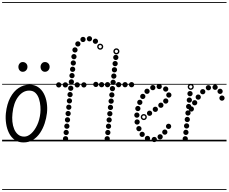

<svg xmlns="http://www.w3.org/2000/svg" viewBox="-25 -1349 2182 1832"><path d="M199 10Q150 10 115.8 -14.2Q81.5 -38.5 61.2 -79Q41 -119.5 33.5 -169Q26 -218.5 31 -268.5Q40.5 -356.5 72.8 -417.2Q105 -478 152.8 -509.5Q200.5 -541 256 -541Q304.5 -541 338.5 -518Q372.5 -495 393 -456.2Q413.5 -417.5 421 -369.2Q428.5 -321 423 -270.5Q417.5 -221.5 401.2 -172Q385 -122.5 357.5 -81.2Q330 -40 290.5 -15Q251 10 199 10ZM94 -266.5Q89.5 -227 93.2 -188Q97 -149 110.5 -116.8Q124 -84.5 147.8 -65Q171.5 -45.5 206.5 -45.5Q240 -45.5 272.8 -75Q305.5 -104.5 329.5 -155.5Q353.5 -206.5 360 -271Q363 -298.5 360.5 -334.8Q358 -371 347.2 -405.2Q336.5 -439.5 313.8 -462Q291 -484.5 253.5 -484.5Q193.5 -484.5 148.8 -426Q104 -367.5 94 -266.5ZM199 10Q150 10 115.8 -14.2Q81.5 -38.5 61.2 -79Q41 -119.5 33.5 -169Q26 -218.5 31 -268.5Q40.5 -356.5 72.8 -417.2Q105 -478 152.8 -509.5Q200.5 -541 256 -541Q304.5 -541 338.5 -518Q372.5 -495 393 -456.2Q413.5 -417.5 421 -369.2Q428.5 -321 423 -270.5Q417.5 -221.5 401.2 -172Q385 -122.5 357.5 -81.2Q330 -40 290.5 -15Q251 10 199 10ZM94 -266.5Q89.5 -227 93.2 -188Q97 -149 110.5 -116.8Q124 -84.5 147.8 -65Q171.5 -45.5 206.5 -45.5Q240 -45.5 272.8 -75Q305.5 -104.5 329.5 -155.5Q353.5 -206.5 360 -271Q363 -298.5 360.5 -334.8Q358 -371 347.2 -405.2Q336.5 -439.5 313.8 -462Q291 -484.5 253.5 -484.5Q193.5 -484.5 148.8 -426Q104 -367.5 94 -266.5ZM404 -664Q385.5 -664 373.8 -677.5Q362 -691 362 -711Q362 -729 373.5 -743Q385 -757 404 -757Q422.5 -757 435.5 -744.2Q448.5 -731.5 448.5 -711Q448.5 -691.5 435.8 -677.8Q423 -664 404 -664ZM192 -664Q174 -664 162.2 -677.5Q150.5 -691 150.5 -711Q150.5 -729 162 -743Q173.5 -757 192 -757Q211 -757 224 -744.2Q237 -731.5 237 -711Q237 -691.5 224.2 -677.8Q211.5 -664 192 -664ZM-5 455H505.5V463H-5ZM-5 -16H505.5V0H-5ZM-5 -549H505.5V-541H-5ZM-5 -1329H505.5V-1321H-5Z M885.5 -930.5Q875 -930.5 867.8 -937.8Q860.5 -945 860.5 -955.5Q860.5 -966 867.8 -973.2Q875 -980.5 885.5 -980.5Q896 -980.5 903.2 -973.2Q910.5 -966 910.5 -955.5Q910.5 -945 903.2 -937.8Q896 -930.5 885.5 -930.5ZM828.5 -954Q818 -954 810.8 -961.2Q803.5 -968.5 803.5 -979Q803.5 -989.5 810.8 -996.8Q818 -1004 828.5 -1004Q839 -1004 846.2 -996.8Q853.5 -989.5 853.5 -979Q853.5 -968.5 846.2 -961.2Q839 -954 828.5 -954ZM767 -947.5Q756.5 -947.5 749.2 -954.8Q742 -962 742 -972.5Q742 -983 749.2 -990.2Q756.5 -997.5 767 -997.5Q777.5 -997.5 784.8 -990.2Q792 -983 792 -972.5Q792 -962 784.8 -954.8Q777.5 -947.5 767 -947.5ZM718 -905Q707.5 -905 700.2 -912.2Q693 -919.5 693 -930Q693 -940.5 700.2 -947.8Q707.5 -955 718 -955Q728.5 -955 735.8 -947.8Q743 -940.5 743 -930Q743 -919.5 735.8 -912.2Q728.5 -905 718 -905ZM690.5 -847.5Q680 -847.5 672.8 -854.8Q665.5 -862 665.5 -872.5Q665.5 -883 672.8 -890.2Q680 -897.5 690.5 -897.5Q701 -897.5 708.2 -890.2Q715.5 -883 715.5 -872.5Q715.5 -862 708.2 -854.8Q701 -847.5 690.5 -847.5ZM680.5 -783.5Q670 -783.5 662.8 -790.8Q655.5 -798 655.5 -808.5Q655.5 -819 662.8 -826.2Q670 -833.5 680.5 -833.5Q691 -833.5 698.2 -826.2Q705.5 -819 705.5 -808.5Q705.5 -798 698.2 -790.8Q691 -783.5 680.5 -783.5ZM674.5 -723Q664 -723 656.8 -730.2Q649.5 -737.5 649.5 -748Q649.5 -758.5 656.8 -765.8Q664 -773 674.5 -773Q685 -773 692.2 -765.8Q699.5 -758.5 699.5 -748Q699.5 -737.5 692.2 -730.2Q685 -723 674.5 -723ZM668 -663Q657.5 -663 650.2 -670.2Q643 -677.5 643 -688Q643 -698.5 650.2 -705.8Q657.5 -713 668 -713Q678.5 -713 685.8 -705.8Q693 -698.5 693 -688Q693 -677.5 685.8 -670.2Q678.5 -663 668 -663ZM662 -602.5Q651.5 -602.5 644.2 -609.8Q637 -617 637 -627.5Q637 -638 644.2 -645.2Q651.5 -652.5 662 -652.5Q672.5 -652.5 679.8 -645.2Q687 -638 687 -627.5Q687 -617 679.8 -609.8Q672.5 -602.5 662 -602.5ZM656 -542.5Q645.5 -542.5 638.2 -549.8Q631 -557 631 -567.5Q631 -578 638.2 -585.2Q645.5 -592.5 656 -592.5Q666.5 -592.5 673.8 -585.2Q681 -578 681 -567.5Q681 -557 673.8 -549.8Q666.5 -542.5 656 -542.5ZM650 -482Q639.5 -482 632.2 -489.2Q625 -496.5 625 -507Q625 -517.5 632.2 -524.8Q639.5 -532 650 -532Q660.5 -532 667.8 -524.8Q675 -517.5 675 -507Q675 -496.5 667.8 -489.2Q660.5 -482 650 -482ZM643.5 -421.5Q633 -421.5 625.8 -428.8Q618.5 -436 618.5 -446.5Q618.5 -457 625.8 -464.2Q633 -471.5 643.5 -471.5Q654 -471.5 661.2 -464.2Q668.5 -457 668.5 -446.5Q668.5 -436 661.2 -428.8Q654 -421.5 643.5 -421.5ZM637.5 -361.5Q627 -361.5 619.8 -368.8Q612.5 -376 612.5 -386.5Q612.5 -397 619.8 -404.2Q627 -411.5 637.5 -411.5Q648 -411.5 655.2 -404.2Q662.5 -397 662.5 -386.5Q662.5 -376 655.2 -368.8Q648 -361.5 637.5 -361.5ZM631.5 -301Q621 -301 613.8 -308.2Q606.5 -315.5 606.5 -326Q606.5 -336.5 613.8 -343.8Q621 -351 631.5 -351Q642 -351 649.2 -343.8Q656.5 -336.5 656.5 -326Q656.5 -315.5 649.2 -308.2Q642 -301 631.5 -301ZM625 -240.5Q614.5 -240.5 607.2 -247.8Q600 -255 600 -265.5Q600 -276 607.2 -283.2Q614.5 -290.5 625 -290.5Q635.5 -290.5 642.8 -283.2Q650 -276 650 -265.5Q650 -255 642.8 -247.8Q635.5 -240.5 625 -240.5ZM619 -180.5Q608.5 -180.5 601.2 -187.8Q594 -195 594 -205.5Q594 -216 601.2 -223.2Q608.5 -230.5 619 -230.5Q629.5 -230.5 636.8 -223.2Q644 -216 644 -205.5Q644 -195 636.8 -187.8Q629.5 -180.5 619 -180.5ZM613 -120Q602.5 -120 595.2 -127.2Q588 -134.5 588 -145Q588 -155.5 595.2 -162.8Q602.5 -170 613 -170Q623.5 -170 630.8 -162.8Q638 -155.5 638 -145Q638 -134.5 630.8 -127.2Q623.5 -120 613 -120ZM606.5 -60Q596 -60 588.8 -67.2Q581.5 -74.5 581.5 -85Q581.5 -95.5 588.8 -102.8Q596 -110 606.5 -110Q617 -110 624.2 -102.8Q631.5 -95.5 631.5 -85Q631.5 -74.5 624.2 -67.2Q617 -60 606.5 -60ZM600.5 0Q590 0 582.8 -7.2Q575.5 -14.5 575.5 -25Q575.5 -35.5 582.8 -42.8Q590 -50 600.5 -50Q611 -50 618.2 -42.8Q625.5 -35.5 625.5 -25Q625.5 -14.5 618.2 -7.2Q611 0 600.5 0ZM535.5 -514Q525 -514 517.8 -521.2Q510.5 -528.5 510.5 -539Q510.5 -549.5 517.8 -556.8Q525 -564 535.5 -564Q546 -564 553.2 -556.8Q560.5 -549.5 560.5 -539Q560.5 -528.5 553.2 -521.2Q546 -514 535.5 -514ZM598.5 -514Q588 -514 580.8 -521.2Q573.5 -528.5 573.5 -539Q573.5 -549.5 580.8 -556.8Q588 -564 598.5 -564Q609 -564 616.2 -556.8Q623.5 -549.5 623.5 -539Q623.5 -528.5 616.2 -521.2Q609 -514 598.5 -514ZM712 -514Q701.5 -514 694.2 -521.2Q687 -528.5 687 -539Q687 -549.5 694.2 -556.8Q701.5 -564 712 -564Q722.5 -564 729.8 -556.8Q737 -549.5 737 -539Q737 -528.5 729.8 -521.2Q722.5 -514 712 -514ZM775.5 -514Q765 -514 757.8 -521.2Q750.5 -528.5 750.5 -539Q750.5 -549.5 757.8 -556.8Q765 -564 775.5 -564Q786 -564 793.2 -556.8Q800.5 -549.5 800.5 -539Q800.5 -528.5 793.2 -521.2Q786 -514 775.5 -514ZM931 -874.5Q919 -874.5 910.5 -883Q902 -891.5 902 -903.5Q902 -915.5 910.5 -924Q919 -932.5 931 -932.5Q943 -932.5 951.5 -924Q960 -915.5 960 -903.5Q960 -891.5 951.5 -883Q943 -874.5 931 -874.5ZM931 -888Q937.5 -888 942 -892.8Q946.5 -897.5 946.5 -904Q946.5 -910 942 -914.5Q937.5 -919 931 -919Q924.5 -919 920 -914.5Q915.5 -910 915.5 -904Q915.5 -897.5 920 -892.8Q924.5 -888 931 -888ZM469.5 455H872V463H469.5ZM469.5 -16H872V0H469.5ZM469.5 -549H872V-541H469.5ZM469.5 -1329H872V-1321H469.5Z M1080 -776Q1069.5 -776 1062.2 -783.2Q1055 -790.5 1055 -801Q1055 -811.5 1062.2 -818.8Q1069.5 -826 1080 -826Q1090.5 -826 1097.8 -818.8Q1105 -811.5 1105 -801Q1105 -790.5 1097.8 -783.2Q1090.5 -776 1080 -776ZM1073.5 -717Q1063 -717 1055.8 -724.2Q1048.5 -731.5 1048.5 -742Q1048.5 -752.5 1055.8 -759.8Q1063 -767 1073.5 -767Q1084 -767 1091.2 -759.8Q1098.5 -752.5 1098.5 -742Q1098.5 -731.5 1091.2 -724.2Q1084 -717 1073.5 -717ZM1067 -658Q1056.5 -658 1049.2 -665.2Q1042 -672.5 1042 -683Q1042 -693.5 1049.2 -700.8Q1056.5 -708 1067 -708Q1077.5 -708 1084.8 -700.8Q1092 -693.5 1092 -683Q1092 -672.5 1084.8 -665.2Q1077.5 -658 1067 -658ZM1061 -598Q1050.5 -598 1043.2 -605.2Q1036 -612.5 1036 -623Q1036 -633.5 1043.2 -640.8Q1050.5 -648 1061 -648Q1071.5 -648 1078.8 -640.8Q1086 -633.5 1086 -623Q1086 -612.5 1078.8 -605.2Q1071.5 -598 1061 -598ZM1054.5 -538.5Q1044 -538.5 1036.8 -545.8Q1029.5 -553 1029.5 -563.5Q1029.5 -574 1036.8 -581.2Q1044 -588.5 1054.5 -588.5Q1065 -588.5 1072.2 -581.2Q1079.5 -574 1079.5 -563.5Q1079.5 -553 1072.2 -545.8Q1065 -538.5 1054.5 -538.5ZM1048 -478.5Q1037.5 -478.5 1030.2 -485.8Q1023 -493 1023 -503.5Q1023 -514 1030.2 -521.2Q1037.5 -528.5 1048 -528.5Q1058.5 -528.5 1065.8 -521.2Q1073 -514 1073 -503.5Q1073 -493 1065.8 -485.8Q1058.5 -478.5 1048 -478.5ZM1042 -418.5Q1031.5 -418.5 1024.2 -425.8Q1017 -433 1017 -443.5Q1017 -454 1024.2 -461.2Q1031.5 -468.5 1042 -468.5Q1052.5 -468.5 1059.8 -461.2Q1067 -454 1067 -443.5Q1067 -433 1059.8 -425.8Q1052.5 -418.5 1042 -418.5ZM1035.5 -359Q1025 -359 1017.8 -366.2Q1010.5 -373.5 1010.5 -384Q1010.5 -394.5 1017.8 -401.8Q1025 -409 1035.5 -409Q1046 -409 1053.2 -401.8Q1060.5 -394.5 1060.5 -384Q1060.5 -373.5 1053.2 -366.2Q1046 -359 1035.5 -359ZM1029 -299Q1018.5 -299 1011.2 -306.2Q1004 -313.5 1004 -324Q1004 -334.5 1011.2 -341.8Q1018.5 -349 1029 -349Q1039.5 -349 1046.8 -341.8Q1054 -334.5 1054 -324Q1054 -313.5 1046.8 -306.2Q1039.5 -299 1029 -299ZM1023 -239Q1012.5 -239 1005.2 -246.2Q998 -253.5 998 -264Q998 -274.5 1005.2 -281.8Q1012.5 -289 1023 -289Q1033.5 -289 1040.8 -281.8Q1048 -274.5 1048 -264Q1048 -253.5 1040.8 -246.2Q1033.5 -239 1023 -239ZM1016.5 -179.5Q1006 -179.5 998.8 -186.8Q991.5 -194 991.5 -204.5Q991.5 -215 998.8 -222.2Q1006 -229.5 1016.5 -229.5Q1027 -229.5 1034.2 -222.2Q1041.5 -215 1041.5 -204.5Q1041.5 -194 1034.2 -186.8Q1027 -179.5 1016.5 -179.5ZM1010.5 -119.5Q1000 -119.5 992.8 -126.8Q985.5 -134 985.5 -144.5Q985.5 -155 992.8 -162.2Q1000 -169.5 1010.5 -169.5Q1021 -169.5 1028.2 -162.2Q1035.5 -155 1035.5 -144.5Q1035.5 -134 1028.2 -126.8Q1021 -119.5 1010.5 -119.5ZM1004 -59.5Q993.5 -59.5 986.2 -66.8Q979 -74 979 -84.5Q979 -95 986.2 -102.2Q993.5 -109.5 1004 -109.5Q1014.5 -109.5 1021.8 -102.2Q1029 -95 1029 -84.5Q1029 -74 1021.8 -66.8Q1014.5 -59.5 1004 -59.5ZM998 0Q987.5 0 980.2 -7.2Q973 -14.5 973 -25Q973 -35.5 980.2 -42.8Q987.5 -50 998 -50Q1008.5 -50 1015.8 -42.8Q1023 -35.5 1023 -25Q1023 -14.5 1015.8 -7.2Q1008.5 0 998 0ZM1085.5 -830Q1073.5 -830 1065 -838.5Q1056.5 -847 1056.5 -859Q1056.5 -871 1065 -879.5Q1073.5 -888 1085.5 -888Q1097.5 -888 1106 -879.5Q1114.5 -871 1114.5 -859Q1114.5 -847 1106 -838.5Q1097.5 -830 1085.5 -830ZM1085.5 -843.5Q1092 -843.5 1096.5 -848.2Q1101 -853 1101 -859.5Q1101 -865.5 1096.5 -870Q1092 -874.5 1085.5 -874.5Q1079 -874.5 1074.5 -870Q1070 -865.5 1070 -859.5Q1070 -853 1074.5 -848.2Q1079 -843.5 1085.5 -843.5ZM944.5 -516Q934 -516 926.8 -523.2Q919.5 -530.5 919.5 -541Q919.5 -551.5 926.8 -558.8Q934 -566 944.5 -566Q955 -566 962.2 -558.8Q969.5 -551.5 969.5 -541Q969.5 -530.5 962.2 -523.2Q955 -516 944.5 -516ZM1001 -516Q990.5 -516 983.2 -523.2Q976 -530.5 976 -541Q976 -551.5 983.2 -558.8Q990.5 -566 1001 -566Q1011.5 -566 1018.8 -558.8Q1026 -551.5 1026 -541Q1026 -530.5 1018.8 -523.2Q1011.5 -516 1001 -516ZM1107 -516Q1096.5 -516 1089.2 -523.2Q1082 -530.5 1082 -541Q1082 -551.5 1089.2 -558.8Q1096.5 -566 1107 -566Q1117.5 -566 1124.8 -558.8Q1132 -551.5 1132 -541Q1132 -530.5 1124.8 -523.2Q1117.5 -516 1107 -516ZM1230.5 -516Q1220 -516 1212.8 -523.2Q1205.5 -530.5 1205.5 -541Q1205.5 -551.5 1212.8 -558.8Q1220 -566 1230.5 -566Q1241 -566 1248.2 -558.8Q1255.5 -551.5 1255.5 -541Q1255.5 -530.5 1248.2 -523.2Q1241 -516 1230.5 -516ZM889.5 -518.5Q879 -518.5 871.8 -525.8Q864.5 -533 864.5 -543.5Q864.5 -554 871.8 -561.2Q879 -568.5 889.5 -568.5Q900 -568.5 907.2 -561.2Q914.5 -554 914.5 -543.5Q914.5 -533 907.2 -525.8Q900 -518.5 889.5 -518.5ZM1168.5 -516Q1158 -516 1150.8 -523.2Q1143.5 -530.5 1143.5 -541Q1143.5 -551.5 1150.8 -558.8Q1158 -566 1168.5 -566Q1179 -566 1186.2 -558.8Q1193.5 -551.5 1193.5 -541Q1193.5 -530.5 1186.2 -523.2Q1179 -516 1168.5 -516ZM828.5 455H1253.5V463H828.5ZM828.5 -16H1253.5V0H828.5ZM828.5 -549H1253.5V-541H828.5ZM828.5 -1329H1253.5V-1321H828.5Z M1402 -243.5Q1391.5 -243.5 1384.2 -250.8Q1377 -258 1377 -268.5Q1377 -279 1384.2 -286.2Q1391.5 -293.5 1402 -293.5Q1412.5 -293.5 1419.8 -286.2Q1427 -279 1427 -268.5Q1427 -258 1419.8 -250.8Q1412.5 -243.5 1402 -243.5ZM1457 -281Q1446.5 -281 1439.2 -288.2Q1432 -295.5 1432 -306Q1432 -316.5 1439.2 -323.8Q1446.5 -331 1457 -331Q1467.5 -331 1474.8 -323.8Q1482 -316.5 1482 -306Q1482 -295.5 1474.8 -288.2Q1467.5 -281 1457 -281ZM1510 -320Q1499.5 -320 1492.2 -327.2Q1485 -334.5 1485 -345Q1485 -355.5 1492.2 -362.8Q1499.5 -370 1510 -370Q1520.5 -370 1527.8 -362.8Q1535 -355.5 1535 -345Q1535 -334.5 1527.8 -327.2Q1520.5 -320 1510 -320ZM1556.5 -360Q1546 -360 1538.8 -367.2Q1531.5 -374.5 1531.5 -385Q1531.5 -395.5 1538.8 -402.8Q1546 -410 1556.5 -410Q1567 -410 1574.2 -402.8Q1581.5 -395.5 1581.5 -385Q1581.5 -374.5 1574.2 -367.2Q1567 -360 1556.5 -360ZM1586 -417.5Q1575.5 -417.5 1568.2 -424.8Q1561 -432 1561 -442.5Q1561 -453 1568.2 -460.2Q1575.5 -467.5 1586 -467.5Q1596.5 -467.5 1603.8 -460.2Q1611 -453 1611 -442.5Q1611 -432 1603.8 -424.8Q1596.5 -417.5 1586 -417.5ZM1556 -474.5Q1545.5 -474.5 1538.2 -481.8Q1531 -489 1531 -499.5Q1531 -510 1538.2 -517.2Q1545.5 -524.5 1556 -524.5Q1566.5 -524.5 1573.8 -517.2Q1581 -510 1581 -499.5Q1581 -489 1573.8 -481.8Q1566.5 -474.5 1556 -474.5ZM1494 -498.5Q1483.5 -498.5 1476.2 -505.8Q1469 -513 1469 -523.5Q1469 -534 1476.2 -541.2Q1483.5 -548.5 1494 -548.5Q1504.5 -548.5 1511.8 -541.2Q1519 -534 1519 -523.5Q1519 -513 1511.8 -505.8Q1504.5 -498.5 1494 -498.5ZM1433 -488Q1422.5 -488 1415.2 -495.2Q1408 -502.5 1408 -513Q1408 -523.5 1415.2 -530.8Q1422.5 -538 1433 -538Q1443.5 -538 1450.8 -530.8Q1458 -523.5 1458 -513Q1458 -502.5 1450.8 -495.2Q1443.5 -488 1433 -488ZM1378 -453Q1367.5 -453 1360.2 -460.2Q1353 -467.5 1353 -478Q1353 -488.5 1360.2 -495.8Q1367.5 -503 1378 -503Q1388.5 -503 1395.8 -495.8Q1403 -488.5 1403 -478Q1403 -467.5 1395.8 -460.2Q1388.5 -453 1378 -453ZM1337.5 -404Q1327 -404 1319.8 -411.2Q1312.5 -418.5 1312.5 -429Q1312.5 -439.5 1319.8 -446.8Q1327 -454 1337.5 -454Q1348 -454 1355.2 -446.8Q1362.5 -439.5 1362.5 -429Q1362.5 -418.5 1355.2 -411.2Q1348 -404 1337.5 -404ZM1309 -347.5Q1298.5 -347.5 1291.2 -354.8Q1284 -362 1284 -372.5Q1284 -383 1291.2 -390.2Q1298.5 -397.5 1309 -397.5Q1319.5 -397.5 1326.8 -390.2Q1334 -383 1334 -372.5Q1334 -362 1326.8 -354.8Q1319.5 -347.5 1309 -347.5ZM1290.5 -288.5Q1280 -288.5 1272.8 -295.8Q1265.5 -303 1265.5 -313.5Q1265.5 -324 1272.8 -331.2Q1280 -338.5 1290.5 -338.5Q1301 -338.5 1308.2 -331.2Q1315.5 -324 1315.5 -313.5Q1315.5 -303 1308.2 -295.8Q1301 -288.5 1290.5 -288.5ZM1281 -225.5Q1270.5 -225.5 1263.2 -232.8Q1256 -240 1256 -250.5Q1256 -261 1263.2 -268.2Q1270.5 -275.5 1281 -275.5Q1291.5 -275.5 1298.8 -268.2Q1306 -261 1306 -250.5Q1306 -240 1298.8 -232.8Q1291.5 -225.5 1281 -225.5ZM1283.5 -160Q1273 -160 1265.8 -167.2Q1258.5 -174.5 1258.5 -185Q1258.5 -195.5 1265.8 -202.8Q1273 -210 1283.5 -210Q1294 -210 1301.2 -202.8Q1308.5 -195.5 1308.5 -185Q1308.5 -174.5 1301.2 -167.2Q1294 -160 1283.5 -160ZM1300.5 -96.5Q1290 -96.5 1282.8 -103.8Q1275.5 -111 1275.5 -121.5Q1275.5 -132 1282.8 -139.2Q1290 -146.5 1300.5 -146.5Q1311 -146.5 1318.2 -139.2Q1325.5 -132 1325.5 -121.5Q1325.5 -111 1318.2 -103.8Q1311 -96.5 1300.5 -96.5ZM1331.5 -42Q1321 -42 1313.8 -49.2Q1306.5 -56.5 1306.5 -67Q1306.5 -77.5 1313.8 -84.8Q1321 -92 1331.5 -92Q1342 -92 1349.2 -84.8Q1356.5 -77.5 1356.5 -67Q1356.5 -56.5 1349.2 -49.2Q1342 -42 1331.5 -42ZM1382 -3Q1371.5 -3 1364.2 -10.2Q1357 -17.5 1357 -28Q1357 -38.5 1364.2 -45.8Q1371.5 -53 1382 -53Q1392.5 -53 1399.8 -45.8Q1407 -38.5 1407 -28Q1407 -17.5 1399.8 -10.2Q1392.5 -3 1382 -3ZM1447 7Q1436.5 7 1429.2 -0.2Q1422 -7.5 1422 -18Q1422 -28.5 1429.2 -35.8Q1436.5 -43 1447 -43Q1457.5 -43 1464.8 -35.8Q1472 -28.5 1472 -18Q1472 -7.5 1464.8 -0.2Q1457.5 7 1447 7ZM1503 -18.5Q1492.5 -18.5 1485.2 -25.8Q1478 -33 1478 -43.5Q1478 -54 1485.2 -61.2Q1492.5 -68.5 1503 -68.5Q1513.5 -68.5 1520.8 -61.2Q1528 -54 1528 -43.5Q1528 -33 1520.8 -25.8Q1513.5 -18.5 1503 -18.5ZM1547.5 -63.5Q1537 -63.5 1529.8 -70.8Q1522.5 -78 1522.5 -88.5Q1522.5 -99 1529.8 -106.2Q1537 -113.5 1547.5 -113.5Q1558 -113.5 1565.2 -106.2Q1572.5 -99 1572.5 -88.5Q1572.5 -78 1565.2 -70.8Q1558 -63.5 1547.5 -63.5ZM1583.5 -118.5Q1573 -118.5 1565.8 -125.8Q1558.5 -133 1558.5 -143.5Q1558.5 -154 1565.8 -161.2Q1573 -168.5 1583.5 -168.5Q1594 -168.5 1601.2 -161.2Q1608.5 -154 1608.5 -143.5Q1608.5 -133 1601.2 -125.8Q1594 -118.5 1583.5 -118.5ZM1347 -203Q1335 -203 1326.5 -211.5Q1318 -220 1318 -232Q1318 -244 1326.5 -252.5Q1335 -261 1347 -261Q1359 -261 1367.5 -252.5Q1376 -244 1376 -232Q1376 -220 1367.5 -211.5Q1359 -203 1347 -203ZM1347 -216.5Q1353.5 -216.5 1358 -221.2Q1362.5 -226 1362.5 -232.5Q1362.5 -238.5 1358 -243Q1353.5 -247.5 1347 -247.5Q1340.5 -247.5 1336 -243Q1331.5 -238.5 1331.5 -232.5Q1331.5 -226 1336 -221.2Q1340.5 -216.5 1347 -216.5ZM1208 455H1701.5V463H1208ZM1208 -16H1701.5V0H1208ZM1208 -549H1701.5V-541H1208ZM1208 -1329H1701.5V-1321H1208Z M1800.5 -284Q1790 -284 1782.8 -291.2Q1775.5 -298.5 1775.5 -309Q1775.5 -319.5 1782.8 -326.8Q1790 -334 1800.5 -334Q1811 -334 1818.2 -326.8Q1825.5 -319.5 1825.5 -309Q1825.5 -298.5 1818.2 -291.2Q1811 -284 1800.5 -284ZM1832.5 -343.5Q1822 -343.5 1814.8 -350.8Q1807.5 -358 1807.5 -368.5Q1807.5 -379 1814.8 -386.2Q1822 -393.5 1832.5 -393.5Q1843 -393.5 1850.2 -386.2Q1857.5 -379 1857.5 -368.5Q1857.5 -358 1850.2 -350.8Q1843 -343.5 1832.5 -343.5ZM1866.5 -397.5Q1856 -397.5 1848.8 -404.8Q1841.5 -412 1841.5 -422.5Q1841.5 -433 1848.8 -440.2Q1856 -447.5 1866.5 -447.5Q1877 -447.5 1884.2 -440.2Q1891.5 -433 1891.5 -422.5Q1891.5 -412 1884.2 -404.8Q1877 -397.5 1866.5 -397.5ZM1909.5 -449Q1899 -449 1891.8 -456.2Q1884.5 -463.5 1884.5 -474Q1884.5 -484.5 1891.8 -491.8Q1899 -499 1909.5 -499Q1920 -499 1927.2 -491.8Q1934.5 -484.5 1934.5 -474Q1934.5 -463.5 1927.2 -456.2Q1920 -449 1909.5 -449ZM1963.5 -487Q1953 -487 1945.8 -494.2Q1938.5 -501.5 1938.5 -512Q1938.5 -522.5 1945.8 -529.8Q1953 -537 1963.5 -537Q1974 -537 1981.2 -529.8Q1988.5 -522.5 1988.5 -512Q1988.5 -501.5 1981.2 -494.2Q1974 -487 1963.5 -487ZM2027.5 -491.5Q2017 -491.5 2009.8 -498.8Q2002.5 -506 2002.5 -516.5Q2002.5 -527 2009.8 -534.2Q2017 -541.5 2027.5 -541.5Q2038 -541.5 2045.2 -534.2Q2052.5 -527 2052.5 -516.5Q2052.5 -506 2045.2 -498.8Q2038 -491.5 2027.5 -491.5ZM2075 -452.5Q2064.5 -452.5 2057.2 -459.8Q2050 -467 2050 -477.5Q2050 -488 2057.2 -495.2Q2064.5 -502.5 2075 -502.5Q2085.5 -502.5 2092.8 -495.2Q2100 -488 2100 -477.5Q2100 -467 2092.8 -459.8Q2085.5 -452.5 2075 -452.5ZM2093 -388Q2082.5 -388 2075.2 -395.2Q2068 -402.5 2068 -413Q2068 -423.5 2075.2 -430.8Q2082.5 -438 2093 -438Q2103.5 -438 2110.8 -430.8Q2118 -423.5 2118 -413Q2118 -402.5 2110.8 -395.2Q2103.5 -388 2093 -388ZM1788 -430.5Q1777.5 -430.5 1770.2 -437.8Q1763 -445 1763 -455.5Q1763 -466 1770.2 -473.2Q1777.5 -480.5 1788 -480.5Q1798.5 -480.5 1805.8 -473.2Q1813 -466 1813 -455.5Q1813 -445 1805.8 -437.8Q1798.5 -430.5 1788 -430.5ZM1781.5 -369Q1771 -369 1763.8 -376.2Q1756.5 -383.5 1756.5 -394Q1756.5 -404.5 1763.8 -411.8Q1771 -419 1781.5 -419Q1792 -419 1799.2 -411.8Q1806.5 -404.5 1806.5 -394Q1806.5 -383.5 1799.2 -376.2Q1792 -369 1781.5 -369ZM1775 -307.5Q1764.5 -307.5 1757.2 -314.8Q1750 -322 1750 -332.5Q1750 -343 1757.2 -350.2Q1764.5 -357.5 1775 -357.5Q1785.5 -357.5 1792.8 -350.2Q1800 -343 1800 -332.5Q1800 -322 1792.8 -314.8Q1785.5 -307.5 1775 -307.5ZM1768.5 -246Q1758 -246 1750.8 -253.2Q1743.5 -260.5 1743.5 -271Q1743.5 -281.5 1750.8 -288.8Q1758 -296 1768.5 -296Q1779 -296 1786.2 -288.8Q1793.5 -281.5 1793.5 -271Q1793.5 -260.5 1786.2 -253.2Q1779 -246 1768.5 -246ZM1762 -184Q1751.5 -184 1744.2 -191.2Q1737 -198.5 1737 -209Q1737 -219.5 1744.2 -226.8Q1751.5 -234 1762 -234Q1772.5 -234 1779.8 -226.8Q1787 -219.5 1787 -209Q1787 -198.5 1779.8 -191.2Q1772.5 -184 1762 -184ZM1755.5 -122.5Q1745 -122.5 1737.8 -129.8Q1730.5 -137 1730.5 -147.5Q1730.5 -158 1737.8 -165.2Q1745 -172.5 1755.5 -172.5Q1766 -172.5 1773.2 -165.2Q1780.5 -158 1780.5 -147.5Q1780.5 -137 1773.2 -129.8Q1766 -122.5 1755.5 -122.5ZM1749 -61Q1738.5 -61 1731.2 -68.2Q1724 -75.5 1724 -86Q1724 -96.5 1731.2 -103.8Q1738.5 -111 1749 -111Q1759.5 -111 1766.8 -103.8Q1774 -96.5 1774 -86Q1774 -75.5 1766.8 -68.2Q1759.5 -61 1749 -61ZM1742.5 0.5Q1732 0.5 1724.8 -6.8Q1717.5 -14 1717.5 -24.5Q1717.5 -35 1724.8 -42.2Q1732 -49.5 1742.5 -49.5Q1753 -49.5 1760.2 -42.2Q1767.5 -35 1767.5 -24.5Q1767.5 -14 1760.2 -6.8Q1753 0.5 1742.5 0.5ZM1795 -491.5Q1783 -491.5 1774.5 -500Q1766 -508.5 1766 -520.5Q1766 -532.5 1774.5 -541Q1783 -549.5 1795 -549.5Q1807 -549.5 1815.5 -541Q1824 -532.5 1824 -520.5Q1824 -508.5 1815.5 -500Q1807 -491.5 1795 -491.5ZM1795 -505Q1801.5 -505 1806 -509.8Q1810.5 -514.5 1810.5 -521Q1810.5 -527 1806 -531.5Q1801.5 -536 1795 -536Q1788.5 -536 1784 -531.5Q1779.5 -527 1779.5 -521Q1779.5 -514.5 1784 -509.8Q1788.5 -505 1795 -505ZM1673 455H2136.5V463H1673ZM1673 -16H2136.5V0H1673ZM1673 -549H2136.5V-541H1673ZM1673 -1329H2136.5V-1321H1673Z"/></svg>

Font: Edu SA Dotted Guide
Style: Regular
Weight: 400
Designer: Tina and Corey Anderson, Eben Sorkin, Mirko Velimirovic
Foundry: Google for Education
Version: Version 2.000